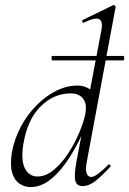

<svg xmlns="http://www.w3.org/2000/svg" viewBox="-20 -746 524 779"><path d="M193 -501Q189 -501 189 -510Q189 -519 193 -519H480Q484 -519 484 -510Q484 -501 480 -501ZM104 13Q80 13 59.5 -0.5Q39 -14 29.5 -44.5Q20 -75 28 -126Q38 -182 64 -231Q90 -280 127.5 -318Q165 -356 208 -377.5Q251 -399 295 -399Q322 -399 345.5 -383.5Q369 -368 373 -332L333 -246Q302 -171 265.5 -112.5Q229 -54 188.5 -20.5Q148 13 104 13ZM132 -30Q166 -30 198.5 -57Q231 -84 257.5 -125Q284 -166 302 -209Q320 -252 326 -283Q334 -324 317 -346Q300 -368 264 -367Q197 -366 144.5 -314Q92 -262 75 -163Q64 -96 81 -63Q98 -30 132 -30ZM315 9Q291 9 285.5 -12.5Q280 -34 290 -89L392 -627Q398 -659 382.5 -668Q367 -677 320 -654Q316 -652 314 -658Q312 -664 316 -665L439 -725Q442 -727 446 -723Q450 -719 449 -717L332 -89Q326 -58 331.5 -43Q337 -28 350 -28Q361 -28 379 -41.5Q397 -55 419 -77Q422 -81 426.5 -77Q431 -73 427 -69Q393 -32 367 -11.5Q341 9 315 9Z"/></svg>

Font: Cormorant Garamond Light
Style: Italic
Weight: 300
Italic angle: -10°
Designer: Christian Thalmann (Catharsis Fonts)
Foundry: Catharsis Fonts
Version: Version 4.001